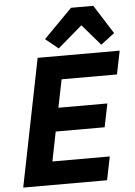

<svg xmlns="http://www.w3.org/2000/svg" viewBox="-62 -1000 735 1047"><g transform="rotate(-5 305.5 -477.0)"><path d="M481 0H22L162 -698H611L585 -570H282L251 -417H519L493 -289H225L193 -128H507ZM367 -954H489L589 -796L514 -739L415 -854L281 -739L211 -796Z"/></g></svg>

Font: IBM Plex Sans
Style: Bold Italic
Weight: 700
Italic angle: -11.31°
Designer: Mike Abbink, Paul van der Laan, Pieter van Rosmalen
Foundry: Bold Monday
Version: Version 3.201